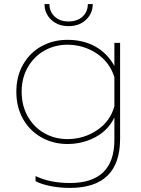

<svg xmlns="http://www.w3.org/2000/svg" viewBox="-20 -690 688 940"><path d="M316 -562Q264 -562 231 -593Q198 -624 198 -670H222Q222 -633 247.5 -609Q273 -585 316 -585Q359 -585 384.5 -609Q410 -633 410 -670H434Q434 -624 401 -593Q368 -562 316 -562ZM310 15Q241 15 183.5 -17Q126 -49 93 -107Q60 -165 60 -241Q60 -317 93.5 -375Q127 -433 184 -464Q241 -495 310 -495Q388 -495 447 -462Q506 -429 540 -367V-480H568V-11Q568 230 322 230Q273 230 227.5 221Q182 212 154 197V172Q225 206 322 206Q540 206 540 -5V-115Q510 -52 447 -18.5Q384 15 310 15ZM540 -170V-312Q517 -386 453 -428.5Q389 -471 310 -471Q249 -471 198 -442.5Q147 -414 116.5 -361.5Q86 -309 86 -241Q86 -172 116.5 -119Q147 -66 198 -37.5Q249 -9 310 -9Q390 -9 455 -52.5Q520 -96 540 -170Z"/></svg>

Font: Prompt Thin
Style: Regular
Weight: 100
Designer: Katatrad Team
Foundry: CadsonDemak
Version: Version 1.030